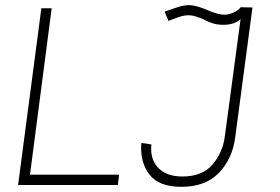

<svg xmlns="http://www.w3.org/2000/svg" viewBox="-20 -717 1083 743"><path d="M140 -685H180L96 -41H441L436 -1H50ZM527 -164 566 -158Q565 -152 565 -141Q565 -92 597 -63Q629 -34 686 -34Q763 -34 802.5 -80.5Q842 -127 850 -189L911 -643Q887 -621 845 -621Q822 -621 804 -626.5Q786 -632 764 -644Q751 -649 737 -653.5Q723 -658 710 -658Q695 -658 681.5 -654Q668 -650 654 -644.5Q640 -639 632 -636L617 -672Q659 -687 676.5 -692Q694 -697 712 -697Q742 -697 794 -673Q829 -660 848 -660Q865 -660 884 -668.5Q903 -677 911 -689L957 -688L890 -184Q879 -102 827 -48Q775 6 682 6Q594 6 557.5 -42.5Q521 -91 527 -164Z"/></svg>

Font: Bellota Light
Style: Italic
Weight: 300
Italic angle: -7.5°
Designer: Kemie Guaida
Foundry: Kemie Guaida
Version: Version 4.001